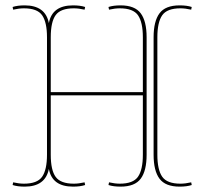

<svg xmlns="http://www.w3.org/2000/svg" viewBox="-20 -683 741 715"><path d="M169 -544V-340H512V-544Q512 -600 494 -626Q476 -652 426 -652Q408 -652 386 -647L384 -657Q402 -663 429 -663Q482 -663 504 -633.5Q526 -604 526 -544V-107Q526 -47 504 -17.5Q482 12 429 12Q402 12 384 6L386 -4Q408 1 426 1Q476 1 494 -25Q512 -51 512 -107V-328H169V-107Q169 -49 187.5 -24Q206 1 255 1Q273 1 295 -4L297 6Q279 12 252 12Q174 12 162 -54Q149 12 72 12Q45 12 27 6L29 -4Q51 1 69 1Q119 1 137 -25Q155 -51 155 -107V-544Q155 -600 137 -626Q119 -652 69 -652Q51 -652 29 -647L27 -657Q45 -663 72 -663Q149 -663 162 -597Q174 -663 252 -663Q279 -663 297 -657L295 -647Q273 -652 255 -652Q206 -652 187.5 -627Q169 -602 169 -544ZM566 -544V-107Q566 -51 584 -25Q602 1 652 1Q670 1 692 -4L694 6Q676 12 649 12Q596 12 574 -17.5Q552 -47 552 -107V-544Q552 -604 574 -633.5Q596 -663 649 -663Q676 -663 694 -657L692 -647Q670 -652 652 -652Q602 -652 584 -626Q566 -600 566 -544Z"/></svg>

Font: Almendra Display
Style: Regular
Weight: 400
Designer: Ana Sanfelippo
Foundry: Ana Sanfelippo
Version: Version 1.004